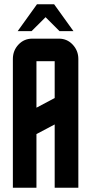

<svg xmlns="http://www.w3.org/2000/svg" viewBox="-20 -875 425 895"><path d="M152.3 -855H232.4L322.3 -730H257.3L192.4 -794.9L127.4 -730H62.5ZM40 0V-600.1Q40 -639.6 66.4 -667.5Q92.3 -694.8 129.9 -694.8H254.9Q292.5 -694.8 318.4 -667.5Q345.2 -639.2 345.2 -600.1V0H234.9V-294.9L149.9 -250V0ZM149.9 -373 234.9 -418V-589.8H149.9Z"/></svg>

Font: Horta
Style: Regular
Weight: 600
Width: 3
Version: Version 0.11